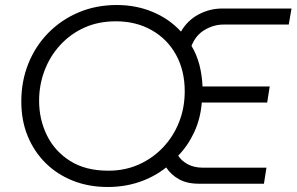

<svg xmlns="http://www.w3.org/2000/svg" viewBox="-20 -733 1183 766"><path d="M410 13Q334 13 271 -12Q208 -37 162 -82.5Q116 -128 90.5 -190Q65 -252 65 -328Q65 -409 93 -479Q121 -549 172.5 -601.5Q224 -654 293.5 -683.5Q363 -713 446 -713Q523 -713 589 -685.5Q655 -658 702 -607Q728 -652 772.5 -675.5Q817 -699 866 -699H1143L1132 -635H871Q833 -635 797 -614Q761 -593 744 -550Q765 -515 775.5 -474.5Q786 -434 788 -388H1056L1046 -324H785Q780 -260 755 -206Q730 -152 691 -112Q704 -91 729.5 -77.5Q755 -64 790 -64H1043L1033 0H774Q726 0 694 -18Q662 -36 643 -65Q595 -27 536 -7Q477 13 410 13ZM412 -52Q479 -52 534.5 -77Q590 -102 631 -145.5Q672 -189 694.5 -246Q717 -303 717 -369Q717 -451 682.5 -514Q648 -577 585.5 -612.5Q523 -648 442 -648Q372 -648 316 -622.5Q260 -597 219.5 -552.5Q179 -508 157.5 -451Q136 -394 136 -331Q136 -257 167 -193.5Q198 -130 259.5 -91Q321 -52 412 -52Z"/></svg>

Font: MuseoModerno Thin Light
Style: Italic
Weight: 300
Italic angle: -9°
Version: Version 1.003